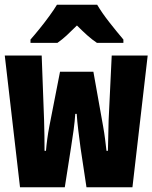

<svg xmlns="http://www.w3.org/2000/svg" viewBox="-20 -786 640 806"><path d="M64 0 0 -553H155L165 -283Q166 -257 166.5 -218Q167 -179 167 -153H173Q175 -177 178.5 -203Q182 -229 187 -255L232 -485H372L413 -255Q418 -227 421 -203Q424 -179 427 -153H433Q434 -179 434.5 -216Q435 -253 436 -281L449 -553H600L536 0H343L318 -166Q313 -203 308.5 -240Q304 -277 302 -308H296Q294 -277 289 -240Q284 -203 278 -166L252 0ZM108 -620Q124 -638 145.5 -664.5Q167 -691 187 -718.5Q207 -746 219 -766H388Q408 -732 439 -692.5Q470 -653 498 -620V-606H387Q366 -620 346 -638Q326 -656 303 -679Q279 -655 260 -637.5Q241 -620 221 -606H108Z"/></svg>

Font: Noto Sans Mono Black
Style: Regular
Weight: 900
Designer: Monotype Design Team
Foundry: Monotype Imaging Inc.
Version: Version 2.014